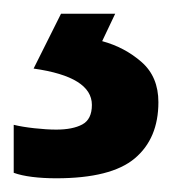

<svg xmlns="http://www.w3.org/2000/svg" viewBox="-24 -20 257 280"><path d="M207 129Q207 182 172.5 211Q138 240 58 240Q39 240 23 238Q7 236 -4 232V162Q8 165 26 167Q44 169 58 169Q82 169 96 161.5Q110 154 110 133Q110 92 25 80L65 0H144L125 40Q158 49 182.5 70.5Q207 92 207 129Z"/></svg>

Font: Noto Sans New Tai Lue Semibold
Style: Regular
Weight: 400
Designer: Monotype Design Team
Foundry: Monotype Imaging Inc.
Version: Version 2.004; ttfautohint (v1.8.4.7-5d5b)